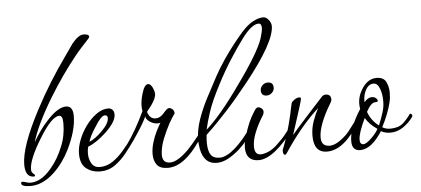

<svg xmlns="http://www.w3.org/2000/svg" viewBox="-46 -684 1796 820"><g transform="rotate(-5 852.0 -273.5)"><path d="M55 42Q15 42 15 27Q15 21 21 21Q25 21 35 24Q46 28 55 28Q101 28 144 -23Q162 -44 175 -66.5Q188 -89 198 -114Q217 -159 217 -213Q217 -246 202 -246Q169 -246 114 -155Q62 -70 62 -28Q62 -17 69 -11Q77 -5 77 -1Q77 3 72 3Q35 3 35 -51Q35 -128 116 -281Q146 -338 179.5 -392Q213 -446 249 -496L286 -549Q314 -583 335 -583Q359 -583 359 -571Q359 -570 356 -565Q348 -556 328 -534.5Q308 -513 294 -495Q264 -458 234 -415Q204 -372 176 -326Q108 -213 88 -142Q100 -164 116.5 -187.5Q133 -211 149 -228Q198 -283 234 -283Q264 -283 264 -240Q264 -179 225 -99Q198 -44 157 -5Q107 42 55 42Z M355 6Q322 6 297 -13Q272 -32 272 -77Q272 -104 284 -135.5Q296 -167 316.5 -195Q337 -223 362 -241Q387 -259 413 -259Q423 -259 430.5 -252Q438 -245 438 -231Q438 -200 391 -156Q372 -138 351.5 -124Q331 -110 314 -104Q310 -91 310 -74Q310 -51 321 -32Q332 -13 356 -13Q386 -13 411 -30Q436 -47 457 -71.5Q478 -96 494 -117Q501 -127 508 -127Q512 -127 512 -123Q512 -121 511 -118.5Q510 -116 509 -114Q492 -90 470 -62Q448 -34 420 -14Q392 6 355 6ZM321 -124Q347 -135 375 -163Q408 -195 408 -219Q408 -231 396 -231Q380 -231 352 -185Q327 -147 321 -124Z M646 16Q612 16 598.5 -2Q585 -20 585 -48Q585 -71 592.5 -96.5Q600 -122 611 -144Q622 -166 630 -179Q627 -178 624 -177.5Q621 -177 617 -177Q603 -177 586 -187Q568 -199 568 -212Q562 -198 551.5 -180Q541 -162 527 -141Q490 -83 478 -83Q474 -83 474 -87Q474 -91 480 -99Q499 -125 518.5 -159Q538 -193 558 -235Q557 -240 556.5 -245Q556 -250 556 -257Q556 -280 565 -310Q576 -348 592 -348Q602 -348 611 -330Q614 -323 616 -316.5Q618 -310 618 -303Q618 -279 577 -230Q586 -199 612 -199Q631 -199 647 -218Q664 -238 671 -238Q680 -238 687 -231Q694 -224 694 -213Q694 -214 681.5 -195Q669 -176 653 -142Q637 -108 630.5 -84Q624 -60 624 -41Q624 -6 657 -6Q689 -6 738 -55Q754 -72 775 -98Q801 -130 801 -130Q805 -130 805 -124Q805 -116 799 -107Q785 -85 768.5 -63.5Q752 -42 738 -29Q692 16 646 16Z M855 13Q801 13 788 -52Q787 -61 785.5 -70Q784 -79 784 -88Q784 -133 800.5 -180Q817 -227 841 -272Q865 -317 885 -355Q904 -390 927.5 -424.5Q951 -459 974 -488Q997 -517 1013 -535Q1039 -564 1063 -576.5Q1087 -589 1106 -589Q1119 -589 1129 -576Q1140 -562 1140 -549Q1140 -480 1011 -318Q960 -254 913 -202.5Q866 -151 822 -110Q821 -102 820.5 -93.5Q820 -85 820 -77Q820 -43 831 -25.5Q842 -8 870 -8Q898 -8 935.5 -40.5Q973 -73 1013 -132Q1016 -137 1020 -138Q1026 -138 1026 -131Q1026 -126 1024 -123Q1010 -99 992.5 -77Q975 -55 953 -35Q928 -13 903.5 0Q879 13 855 13ZM824 -132Q852 -156 890.5 -201.5Q929 -247 972 -308Q1069 -442 1088 -502Q1097 -531 1097 -545Q1097 -564 1084 -564Q1055 -564 1013 -508Q989 -476 957 -426.5Q925 -377 895 -319Q860 -252 845.5 -208Q831 -164 824 -132Z M1093 -255Q1069 -255 1069 -279Q1069 -291 1078 -300Q1088 -310 1101 -310Q1125 -310 1125 -286Q1125 -274 1116 -265Q1106 -255 1093 -255ZM1035 17Q980 17 980 -42Q980 -70 1000 -124Q1009 -149 1018.5 -166.5Q1028 -184 1038 -199Q1044 -208 1052 -208Q1060 -208 1068 -200Q1073 -195 1073 -187Q1073 -180 1069 -173Q1047 -139 1033 -104.5Q1019 -70 1019 -43Q1019 -7 1045 -7Q1059 -7 1077 -14.5Q1095 -22 1113 -38Q1125 -49 1138.5 -63Q1152 -77 1166 -96Q1192 -128 1192 -128Q1197 -128 1197 -120Q1197 -112 1190 -104Q1099 17 1035 17Z M1329 6Q1272 6 1272 -66Q1272 -98 1282.5 -128Q1293 -158 1307 -183Q1272 -152 1233.5 -106.5Q1195 -61 1158 -5Q1152 4 1149 4Q1140 4 1140 -14Q1140 -18 1142 -22Q1153 -49 1164 -84.5Q1175 -120 1186 -168Q1188 -178 1190 -188Q1192 -198 1196 -214Q1198 -220 1210 -228Q1220 -235 1230 -235Q1237 -235 1237 -229Q1237 -224 1225 -186Q1213 -148 1190 -77Q1196 -85 1215 -106.5Q1234 -128 1265 -162L1327 -230Q1334 -237 1343 -237Q1366 -237 1366 -214Q1366 -209 1362 -202Q1306 -110 1306 -56Q1306 -18 1342 -18Q1368 -18 1402 -47Q1416 -58 1426.5 -71.5Q1437 -85 1449 -101Q1470 -130 1473 -130Q1476 -130 1476 -124Q1476 -118 1470 -107Q1402 6 1329 6Z M1470 12Q1435 12 1435 -29Q1435 -86 1485 -163Q1484 -168 1483.5 -174Q1483 -180 1483 -185Q1483 -221 1507 -255Q1531 -289 1566 -289Q1596 -289 1606.5 -268Q1617 -247 1617 -221Q1617 -199 1612 -179Q1607 -158 1597 -132Q1587 -106 1572 -77Q1587 -68 1606 -68Q1623 -68 1638 -72.5Q1653 -77 1666 -90Q1679 -103 1686.5 -113Q1694 -123 1693 -122Q1695 -124 1697 -124Q1701 -124 1703.5 -119Q1706 -114 1702 -109Q1686 -86 1660.5 -68.5Q1635 -51 1605 -51Q1582 -51 1565 -61Q1519 12 1470 12ZM1559 -86Q1572 -118 1579 -141Q1586 -164 1586 -184V-192Q1586 -219 1577 -242.5Q1568 -266 1551 -266Q1528 -266 1515 -238Q1506 -219 1506 -196V-190Q1522 -209 1538 -209Q1553 -209 1560 -199Q1563 -195 1563 -192Q1563 -186 1551 -186Q1533 -186 1513 -148Q1527 -109 1559 -86ZM1486 -12Q1499 -12 1523 -36Q1533 -46 1540 -55Q1547 -64 1551 -72Q1517 -95 1501 -123Q1471 -60 1471 -32Q1471 -12 1486 -12Z"/></g></svg>

Font: Corinthia
Style: Regular
Weight: 400
Designer: Robert E. Leuschke
Foundry: Robert E. Leuschke
Version: Version 1.013; ttfautohint (v1.8.3)